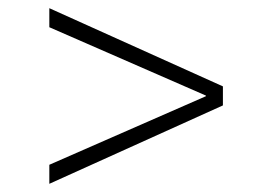

<svg xmlns="http://www.w3.org/2000/svg" viewBox="-20 -595 619 469"><path d="M100.5 -528.5 483 -361.5V-360L100.5 -192.5V-146L524.5 -337.5V-384L100.5 -575Z"/></svg>

Font: Hepta Slab ExtraLight Light
Style: Regular
Weight: 300
Version: Version 1.100